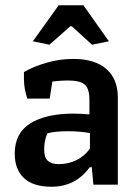

<svg xmlns="http://www.w3.org/2000/svg" viewBox="-20 -702 532 730"><path d="M105 -545 203 -682H297L394 -545L330 -532L253 -602H247L168 -532ZM36 -118Q36 -196 95.5 -233Q155 -270 259 -270Q287 -270 320 -267V-322Q320 -365 302 -380.5Q284 -396 238 -396Q211 -396 179 -392L169 -327H84Q71 -364 71 -403V-428Q107 -449 157 -463.5Q207 -478 259 -478Q340 -478 384 -440Q428 -402 428 -331V0H335L329 -66H321Q267 8 176 8Q106 8 71 -25Q36 -58 36 -118ZM322 -137V-196Q284 -203 239 -203Q188 -203 160 -195Q153 -178 150.5 -164Q148 -150 148 -132Q148 -103 162 -90.5Q176 -78 203 -78Q240 -78 270.5 -93Q301 -108 322 -137Z"/></svg>

Font: Athiti SemiBold
Style: Regular
Weight: 600
Designer: CadsonDemak Team
Foundry: CadsonDemak
Version: Version 1.033